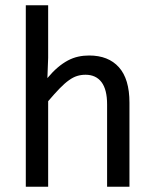

<svg xmlns="http://www.w3.org/2000/svg" viewBox="-20 -710 590 730"><path d="M472.2 0V-319.8C472.2 -379.7 458.8 -424.6 432.1 -454.3C405.4 -484.1 367.7 -499 318.8 -499C304.5 -499 290.7 -497.6 277.3 -494.6C264 -491.7 250.9 -486.8 238 -480C225.2 -473.1 212.3 -464.3 199.5 -453.4C186.6 -442.5 173.5 -429 160.2 -413.1L163.1 -490.2V-689.9H78.1V0H163.1V-325.2C179.7 -344.7 194.3 -361 207 -374C219.7 -387 231.4 -397.4 242.2 -405C252.9 -412.7 263.3 -418.1 273.2 -421.1C283.1 -424.2 293.8 -425.8 305.2 -425.8C331.5 -425.8 351.8 -416.4 366 -397.7C380.1 -379 387.2 -350.7 387.2 -313V0Z"/></svg>

Font: CodeNewRoman Nerd Font Mono
Style: Regular
Weight: 400
Monospace: yes
Designer: Sam Radian
Foundry: Code New Roman
Version: Version 2.00 November 29, 2014;Nerd Fonts 3.2.1